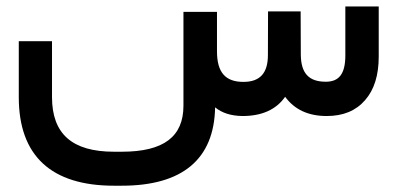

<svg xmlns="http://www.w3.org/2000/svg" viewBox="-20 -365 1250 604"><path d="M662.6 -203.6V-327.6H557.1V-32.7C557.1 64.5 495.6 112.3 363.3 112.3H338.4C207 112.3 143.6 56.2 143.6 -59.6V-235.4H39.1V-59.1C39.1 125 141.1 219.2 338.4 219.2H363.3C552.2 219.2 653.8 137.2 656.7 -27.3C678.7 -9.3 707 -0.5 742.7 0C803.7 0 848.6 -20 877 -60.5C906.7 -20 950.2 0 1007.8 0C1059.6 0 1099.6 -16.6 1128.4 -49.8C1157.2 -82.5 1171.4 -128.4 1171.4 -187V-344.7H1066.4V-190.9C1066.4 -132.3 1046.4 -107.9 1004.9 -107.9C951.7 -107.9 926.8 -134.3 926.3 -192.9L925.8 -319.3V-329.1H823.2V-319.3L822.8 -191.9C822.8 -134.8 797.9 -107.4 745.6 -107.4C689.5 -107.4 662.6 -136.7 662.6 -203.6Z"/></svg>

Font: Shabnam Medium
Style: Regular
Weight: 500
Foundry: DejaVu fonts team - Redesigned by Saber Rastikerdar - Based on Vazir font
Version: Version 5.0.1